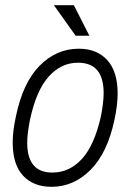

<svg xmlns="http://www.w3.org/2000/svg" viewBox="-20 -710 503 741"><path d="M29 -160Q29 -204 41 -259Q68 -391 133 -456.5Q198 -522 284 -522Q354 -522 394 -478Q434 -434 434 -349Q434 -305 422 -249Q395 -120 329.5 -54.5Q264 11 179 11Q109 11 69 -32Q29 -75 29 -160ZM369 -259Q380 -314 380 -351Q380 -468 281 -468Q216 -468 168 -414.5Q120 -361 96 -249Q85 -194 85 -159Q85 -44 182 -44Q248 -44 296 -96.5Q344 -149 369 -259ZM188 -690H265L325 -572H272Z"/></svg>

Font: Decalotype Light Italic
Style: Regular
Weight: 300
Italic angle: -12°
Designer: Alfredo Marco Pradil
Foundry: Alfredo Marco Pradil
Version: Version 1.0